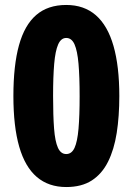

<svg xmlns="http://www.w3.org/2000/svg" viewBox="-20 -744 535 774"><path d="M461 -357Q461 -275 450.5 -208Q440 -141 415.5 -92Q391 -43 350 -16.5Q309 10 247 10Q176 10 128.5 -30.5Q81 -71 57.5 -152.5Q34 -234 34 -357Q34 -480 56.5 -561.5Q79 -643 126 -683.5Q173 -724 247 -724Q319 -724 366.5 -682.5Q414 -641 437.5 -559Q461 -477 461 -357ZM194 -357Q194 -277 198 -225.5Q202 -174 213.5 -148.5Q225 -123 247 -123Q269 -123 280.5 -148Q292 -173 296.5 -225Q301 -277 301 -356Q301 -435 296.5 -487Q292 -539 280.5 -565Q269 -591 247 -591Q226 -591 214.5 -565Q203 -539 198.5 -487Q194 -435 194 -357Z"/></svg>

Font: Noto Sans Display Condensed ExtraBold
Style: Regular
Weight: 800
Width: 3
Designer: Monotype Design Team
Foundry: Monotype Imaging Inc.
Version: Version 2.003